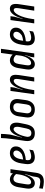

<svg xmlns="http://www.w3.org/2000/svg" viewBox="1491 -2214 920 3942"><g transform="rotate(-90 1951.0 -243.0)"><path d="M53 -164C50 -148 49 -132 49 -118C49 -33 96 12 160 12C233 12 296 -48 345 -191L348 -192L350 -190L300 -28L289 43C280 99 255 124 193 124C154 124 101 114 57 100L47 175C91 188 149 197 190 197C306 197 359 149 375 36L449 -488H369L362 -438C330 -476 287 -500 241 -500C162 -500 98 -444 79 -327ZM184 -64C154 -64 135 -80 135 -127C135 -140 137 -156 140 -175L164 -322C176 -396 208 -427 252 -427C286 -427 323 -406 349 -372L339 -305C326 -213 269 -64 184 -64Z M916 -375C917 -452 866 -500 774 -500C672 -500 591 -423 568 -268L555 -179C553 -163 552 -149 552 -135C552 -43 600 12 695 12C735 12 791 -2 836 -23L851 -101C806 -78 752 -63 713 -63C660 -63 633 -81 633 -130C633 -139 634 -148 636 -159L638 -173C837 -190 915 -277 916 -375ZM654 -272C670 -378 721 -429 771 -429C807 -429 832 -407 832 -367C832 -326 809 -291 755 -254C727 -243 691 -234 647 -227Z M1157 -485 1161 -514C1169 -571 1172 -632 1173 -683H1088C1086 -616 1081 -552 1068 -458L1029 -185C1027 -170 1026 -155 1026 -141C1026 -43 1082 12 1187 12C1290 12 1345 -40 1373 -177L1397 -297C1402 -322 1404 -345 1404 -365C1404 -455 1359 -500 1291 -500C1209 -500 1149 -412 1103 -253L1100 -251L1098 -253ZM1271 -424C1298 -424 1319 -403 1319 -351C1319 -335 1317 -315 1312 -292L1285 -162C1270 -87 1239 -59 1187 -59C1140 -59 1111 -88 1112 -141C1133 -277 1201 -424 1271 -424Z M1779 -161C1769 -91 1736 -59 1678 -59C1622 -59 1587 -98 1597 -165L1620 -327C1630 -398 1666 -429 1722 -429C1779 -429 1812 -390 1802 -322ZM1886 -315C1888 -328 1889 -341 1889 -353C1889 -444 1835 -500 1726 -500C1618 -500 1549 -434 1533 -316L1513 -172C1511 -159 1510 -146 1510 -134C1510 -43 1564 12 1675 12C1784 12 1851 -58 1867 -176Z M2072 0 2076 -30C2108 -270 2191 -421 2261 -421C2286 -421 2302 -407 2302 -364C2302 -351 2301 -336 2298 -318L2248 0H2333L2381 -316C2385 -340 2386 -360 2386 -379C2386 -466 2349 -500 2284 -500C2205 -500 2132 -412 2085 -240L2082 -238L2079 -240L2124 -409L2135 -488H2055L1987 0Z M2498 -164C2495 -148 2494 -132 2494 -118C2494 -33 2541 12 2605 12C2677 12 2741 -48 2789 -191L2792 -192L2794 -190L2753 -65L2744 0H2825L2920 -683H2835L2802 -443C2770 -478 2728 -500 2684 -500C2605 -500 2544 -447 2525 -331ZM2629 -64C2599 -64 2580 -80 2580 -127C2580 -140 2582 -156 2585 -175L2609 -322C2621 -396 2652 -424 2697 -424C2731 -424 2766 -406 2792 -374L2780 -284C2768 -193 2709 -64 2629 -64Z M3354 -375C3355 -452 3304 -500 3212 -500C3110 -500 3029 -423 3006 -268L2993 -179C2991 -163 2990 -149 2990 -135C2990 -43 3038 12 3133 12C3173 12 3229 -2 3274 -23L3289 -101C3244 -78 3190 -63 3151 -63C3098 -63 3071 -81 3071 -130C3071 -139 3072 -148 3074 -159L3076 -173C3275 -190 3353 -277 3354 -375ZM3092 -272C3108 -378 3159 -429 3209 -429C3245 -429 3270 -407 3270 -367C3270 -326 3247 -291 3193 -254C3165 -243 3129 -234 3085 -227Z M3527 0 3531 -30C3563 -270 3646 -421 3716 -421C3741 -421 3757 -407 3757 -364C3757 -351 3756 -336 3753 -318L3703 0H3788L3836 -316C3840 -340 3841 -360 3841 -379C3841 -466 3804 -500 3739 -500C3660 -500 3587 -412 3540 -240L3537 -238L3534 -240L3579 -409L3590 -488H3510L3442 0Z"/></g></svg>

Font: Ropa Sans
Style: Italic
Weight: 400
Designer: Botio Nikoltchev
Foundry: Botjo Nikoltchev
Version: Version 1.002